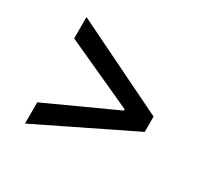

<svg xmlns="http://www.w3.org/2000/svg" viewBox="-119 -705 874 837"><g transform="rotate(30 318.5 -286.0)"><path d="M564 -247.6 93.8 -18.1V-125L439 -282.7V-289.1L93.8 -446.8V-554.2L564 -324.7Z"/></g></svg>

Font: Inter Display Medium
Style: Regular
Weight: 500
Designer: Rasmus Andersson
Foundry: rsms
Version: Version 4.001;git-9221beed3